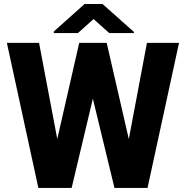

<svg xmlns="http://www.w3.org/2000/svg" viewBox="-20 -921 912 941"><path d="M171.4 -710.9 260.7 -239.7 368.2 -710.9H502.9L611.3 -239.3L700.2 -710.9H857.4L703.1 0H541L435.1 -437.5L331.1 0H168L13.7 -710.9ZM482.4 -901.4 636.2 -764.6V-758.8H515.6L438.5 -827.6L361.8 -758.8H243.7V-766.6L394.5 -901.4Z"/></svg>

Font: Vazirmatn RD ExtraBold
Style: Regular
Weight: 800
Designer: Saber Rastikerdar
Foundry: Saber Rastikerdar
Version: Version 32.102